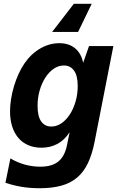

<svg xmlns="http://www.w3.org/2000/svg" viewBox="-20 -791 642 1018"><path d="M371.6 -771H466.3L394 -621.6H256.3ZM189.9 207Q139.6 207 95.7 199.7Q51.8 192.4 8.8 178.2L35.2 48.8Q71.8 70.8 112.1 81.8Q152.3 92.8 192.9 92.8Q225.1 92.8 249.3 85.7Q273.4 78.6 290.8 64Q308.1 49.3 319.1 27.3Q330.1 5.4 335.9 -24.9L349.1 -89.8Q321.8 -47.9 283.9 -27.8Q246.1 -7.8 199.7 -7.8Q161.6 -7.8 130.9 -20.8Q100.1 -33.7 78.4 -58.6Q56.6 -83.5 44.9 -119.4Q33.2 -155.3 33.2 -201.2Q33.2 -232.4 38.8 -266.8Q44.4 -301.3 54.4 -334.7Q64.5 -368.2 78.6 -399.2Q92.8 -430.2 109.9 -455.1Q145 -505.9 193.4 -533.9Q241.7 -562 294.4 -562Q345.2 -562 377.9 -535.2Q410.6 -508.3 420.9 -458L452.1 -546.9H581.1L481.9 -41Q468.8 26.4 446.3 73.7Q423.8 121.1 388.7 150.6Q353.5 180.2 304.7 193.6Q255.9 207 189.9 207ZM252 -120.1Q281.2 -120.1 306.6 -137.9Q332 -155.8 351.1 -185.5Q370.1 -215.3 381.1 -253.9Q392.1 -292.5 392.1 -334Q392.1 -390.1 372.3 -417Q352.5 -443.8 318.8 -443.8Q290 -443.8 264.6 -426.3Q239.3 -408.7 220.2 -379.2Q201.2 -349.6 190.2 -311Q179.2 -272.5 179.2 -230Q179.2 -173.8 198.5 -147Q217.8 -120.1 252 -120.1Z"/></svg>

Font: Hack
Style: Bold Italic
Weight: 700
Italic angle: -11°
Monospace: yes
Designer: Christopher Simpkins
Foundry: Christopher Simpkins
Version: Version 2.017; ttfautohint (v1.4.1) -l 4 -r 80 -G 350 -x 0 -